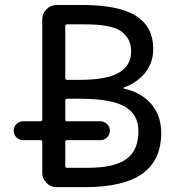

<svg xmlns="http://www.w3.org/2000/svg" viewBox="-20 -775 704 774"><path d="M243.2 -460.9Q243.2 -453.1 250 -453.1H300.8Q411.1 -453.1 460 -482.4Q508.8 -511.7 508.8 -567.4Q508.8 -619.1 469.7 -647.9Q430.7 -676.8 324.2 -676.8H250Q243.2 -676.8 243.2 -669.9ZM243.2 -293Q243.2 -286.1 250 -286.1H384.8Q400.4 -286.1 411.6 -274.9Q422.9 -263.7 422.9 -248Q422.9 -232.4 411.6 -221.2Q400.4 -210 384.8 -210H250Q243.2 -210 243.2 -203.1V-105.5Q243.2 -98.6 250 -98.6H334Q442.4 -98.6 490.2 -134.3Q538.1 -169.9 538.1 -246.1Q538.1 -313.5 483.4 -345.2Q428.7 -377 300.8 -377H250Q243.2 -377 243.2 -369.1ZM478.5 -421.9Q477.5 -421.9 477.5 -420.4Q477.5 -418.9 478.5 -418Q542 -404.3 582 -364.3Q629.9 -315.4 629.9 -239.3Q629.9 -128.9 553.7 -74.7Q477.5 -20.5 321.3 -20.5H208Q184.6 -20.5 167.5 -37.6Q150.4 -54.7 150.4 -78.1V-203.1Q150.4 -210 142.6 -210H73.2Q57.6 -210 46.4 -221.2Q35.2 -232.4 35.2 -248Q35.2 -263.7 46.4 -274.9Q57.6 -286.1 73.2 -286.1H142.6Q150.4 -286.1 150.4 -293V-697.3Q150.4 -720.7 167.5 -737.8Q184.6 -754.9 208 -754.9H310.5Q459 -754.9 528.3 -710.9Q597.7 -667 597.7 -577.1Q597.7 -515.6 556.6 -471.7Q525.4 -438.5 478.5 -421.9Z"/></svg>

Font: Gen Jyuu Gothic P Regular
Style: Regular
Weight: 400
Designer: [Source Han Sans]
Ryoko NISHIZUKA  (kana & ideographs); Paul D. Hunt (Latin, Greek & Cyrillic); Wenlong ZHANG  (bopomofo
Version: Version 1.002.20150607